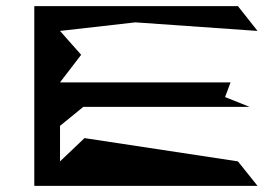

<svg xmlns="http://www.w3.org/2000/svg" viewBox="-20 -795 869 627"><path d="M92 -188H821L757 -268L256 -344L176 -268V-384L252 -446H795L715 -478L733 -526H176L245 -616L176 -694L422 -722L821 -694L757 -775H92Z"/></svg>

Font: bitstorm
Style: ultext
Weight: 400
Version: Version 0.2